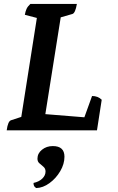

<svg xmlns="http://www.w3.org/2000/svg" viewBox="-20 -661 599 974"><path d="M14 0Q20 -46 36 -51L88 -68L167 -570L106 -586Q109 -603 114.5 -615.5Q120 -628 134 -641H370Q362 -594 347 -590L288 -573L210 -82L408 -66L447 -174Q477 -174 496 -155L472 0ZM164 293Q157 289 153.5 283.5Q150 278 150 267Q178 261 194.5 245Q211 229 211 209Q211 194 200.5 185Q190 176 180 167.5Q170 159 170 144Q170 117 193 98.5Q216 80 248 80Q307 80 307 134Q307 171 285.5 207.5Q264 244 231 268Q198 292 164 293Z"/></svg>

Font: Petrona
Style: Bold Italic
Weight: 700
Italic angle: -9°
Designer: Ringo R. Seeber
Foundry: Ringo R. Seeber
Version: Version 2.001; ttfautohint (v1.8.3)